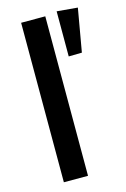

<svg xmlns="http://www.w3.org/2000/svg" viewBox="-111 -761 536 814"><g transform="rotate(-15 157.0 -354.0)"><path d="M65 -700H171V0H65ZM223 -708 314 -700 281 -511 223 -510Z"/></g></svg>

Font: Tilda Sans Semibold
Style: Regular
Weight: 600
Designer: ParaType Ltd
Foundry: ParaType Ltd
Version: Version 1.009